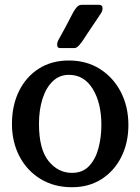

<svg xmlns="http://www.w3.org/2000/svg" viewBox="-20 -773 587 803"><path d="M268 -520Q342 -520 398 -484.5Q454 -449 485.5 -388Q517 -327 517 -250Q517 -176 487.5 -117Q458 -58 405 -24Q352 10 281 10Q206 10 149.5 -24.5Q93 -59 61.5 -119Q30 -179 30 -255Q30 -332 59.5 -392Q89 -452 142.5 -486Q196 -520 268 -520ZM268 -460Q229 -460 201 -433.5Q173 -407 158 -360.5Q143 -314 143 -255Q143 -149 183 -99.5Q223 -50 281 -50Q326 -50 353 -79Q380 -108 392 -154Q404 -200 404 -250Q404 -342 368 -401Q332 -460 268 -460ZM393 -753Q409 -753 409 -738Q409 -730 405 -722Q403 -718 392.5 -702.5Q382 -687 368.5 -667Q355 -647 344 -630.5Q333 -614 330 -609Q324 -599 312.5 -585.5Q301 -572 292 -572H231Q219 -572 219 -586Q219 -597 226 -609Q229 -615 238 -630.5Q247 -646 257 -665.5Q267 -685 275.5 -701Q284 -717 287 -723Q294 -735 302 -744Q310 -753 324 -753Z"/></svg>

Font: Yusei Magic
Style: Regular
Weight: 400
Designer: Tanukizamurai
Foundry: Yusei Magic Project
Version: Version 1.200